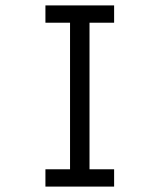

<svg xmlns="http://www.w3.org/2000/svg" viewBox="-20 -690 590 710"><path d="M148 0V-64H239V-606H148V-670H402V-606H311V-64H402V0Z"/></svg>

Font: Lode
Style: Regular
Weight: 400
Monospace: yes
Designer: Belleve Invis
Foundry: Belleve Invis
Version: Version 29.2.0; ttfautohint (v1.8.3)